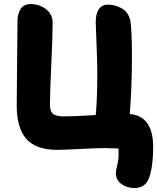

<svg xmlns="http://www.w3.org/2000/svg" viewBox="-20 -735 780 953"><path d="M647.9 198.2Q610.4 198.2 582.8 178.5Q555.2 158.7 555.2 125Q555.2 110.8 562 84Q568.8 57.1 568.8 30.8Q568.8 13.2 567.9 2Q525.9 0 502 0Q459.5 0 377.4 4.4Q295.4 8.8 264.2 8.8Q158.7 8.8 110.8 -45.4Q63 -99.6 63 -210.9Q63 -282.7 64.9 -428.7Q66.9 -574.7 66.9 -630.9Q66.9 -668 83 -691.4Q99.1 -714.8 131.8 -714.8Q174.8 -714.8 208 -689.7Q241.2 -664.6 241.2 -622.1Q241.2 -552.7 234.6 -414.1Q228 -275.4 228 -213.9Q228 -183.6 242.4 -170.4Q256.8 -157.2 295.9 -157.2Q353.5 -157.2 455.1 -164.1Q462.9 -240.7 462.9 -374Q462.9 -429.2 459 -519.5Q455.1 -609.9 455.1 -626Q455.1 -665 470 -688.5Q484.9 -711.9 516.1 -711.9Q552.7 -711.9 584.7 -693.4Q616.7 -674.8 626 -636.2Q634.8 -597.7 634.8 -453.1Q634.8 -300.8 624 -168.9Q740.2 -159.7 740.2 -4.9Q740.2 90.8 720.2 147Q701.7 198.2 647.9 198.2Z"/></svg>

Font: Shantell Sans Normal
Style: Regular
Weight: 800
Designer: Stephen Nixon, Anya Danilova, Shantell Martin
Foundry: Arrow Type
Version: Version 1.006;[559af2be0]